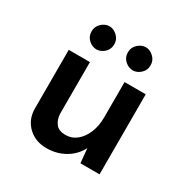

<svg xmlns="http://www.w3.org/2000/svg" viewBox="-147 -736 854 879"><g transform="rotate(30 280.5 -296.0)"><path d="M213 18Q155 18 117 -17.5Q79 -53 77 -109V-423H189V-149Q191 -118 207 -98Q223 -78 258 -78Q291 -78 316.5 -98.5Q342 -119 357 -155Q372 -191 372 -236V-423H484V0H383L374 -93L377 -79Q364 -51 340 -29Q316 -7 283.5 5.5Q251 18 213 18ZM125 -549Q125 -575 144 -592.5Q163 -610 185 -610Q207 -610 226 -592.5Q245 -575 245 -549Q245 -522 226 -505Q207 -488 185 -488Q163 -488 144 -505Q125 -522 125 -549ZM317 -549Q317 -575 336 -592.5Q355 -610 378 -610Q399 -610 418 -592.5Q437 -575 437 -549Q437 -522 418 -505Q399 -488 378 -488Q355 -488 336 -505Q317 -522 317 -549Z"/></g></svg>

Font: Josefin Sans Thin SemiBold
Style: Regular
Weight: 600
Version: Version 2.000